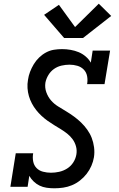

<svg xmlns="http://www.w3.org/2000/svg" viewBox="-20 -1008 640 1036"><path d="M273 8Q273 8 273 8Q273 8 273 8Q252 8 231.5 5Q211 2 193.5 -6.5Q176 -15 162 -28.5Q148 -42 138 -59L129 0H36L65 -181H159Q155 -159 159 -137.5Q163 -116 177 -101.5Q191 -87 212 -81.5Q233 -76 255 -76Q277 -76 299.5 -81Q322 -86 342 -98.5Q362 -111 375 -131Q388 -151 392 -174Q396 -197 390 -218.5Q384 -240 371.5 -257Q359 -274 342.5 -287Q326 -300 308 -311Q290 -322 272 -333Q254 -344 236.5 -356.5Q219 -369 203.5 -383.5Q188 -398 175 -414.5Q162 -431 152 -450Q142 -469 136 -489.5Q130 -510 128.5 -532.5Q127 -555 131 -577Q134 -599 142 -620Q150 -641 162 -661Q174 -681 191 -697.5Q208 -714 228.5 -725Q249 -736 271 -739.5Q293 -743 315 -743Q338 -743 361 -739Q384 -735 404.5 -726.5Q425 -718 442 -703.5Q459 -689 470 -670L480 -735H574L544 -554H450Q454 -576 450 -597Q446 -618 432 -632.5Q418 -647 397.5 -653Q377 -659 355 -659Q334 -659 312 -654Q290 -649 271.5 -636Q253 -623 241 -603Q229 -583 225 -562Q221 -535 230 -510Q239 -485 255.5 -466Q272 -447 294 -433.5Q316 -420 337.5 -407Q359 -394 379.5 -379Q400 -364 418 -346.5Q436 -329 451 -308Q466 -287 475 -263.5Q484 -240 487.5 -213.5Q491 -187 487 -160Q483 -136 473 -113Q463 -90 447.5 -70Q432 -50 411.5 -34Q391 -18 368 -8.5Q345 1 321 4.5Q297 8 273 8ZM326 -803 218 -928 298 -982 385 -862 513 -988 580 -922 428 -803Z"/></svg>

Font: Iosevka Etoile Medium Oblique
Style: Regular
Weight: 500
Italic angle: -9°
Designer: Belleve Invis
Foundry: Belleve Invis
Version: Version 15.5.2; ttfautohint (v1.8.4)